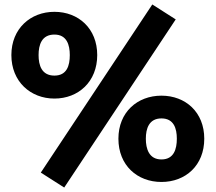

<svg xmlns="http://www.w3.org/2000/svg" viewBox="-20 -798 968 861"><path d="M663 -778 163 -24 268 43 768 -711ZM224 -745C117 -745 31 -670 31 -551C31 -432 117 -356 224 -356C332 -356 416 -432 416 -551C416 -670 332 -745 224 -745ZM224 -643C280 -643 293 -596 293 -551C293 -504 280 -459 224 -459C167 -459 153 -505 153 -551C153 -597 167 -643 224 -643ZM704 -369C596 -369 511 -295 511 -176C511 -56 596 18 704 18C812 18 896 -56 896 -176C896 -295 812 -369 704 -369ZM704 -267C760 -267 773 -221 773 -176C773 -130 760 -83 704 -83C648 -83 634 -131 634 -176C634 -221 648 -267 704 -267Z"/></svg>

Font: Glow Sans SC Normal ExtraBold
Style: Regular
Weight: 800
Designer: Ryoko NISHIZUKA (kana, bopomofo & ideographs); Paul D. Hunt (Latin, Greek & Cyrillic); Sandoll Communications, Soo-young
Version: Version 0.93